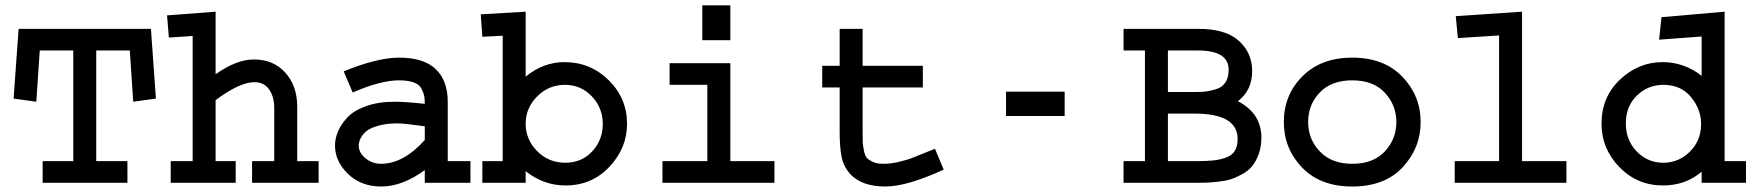

<svg xmlns="http://www.w3.org/2000/svg" viewBox="-20 -676 6485 710"><path d="M48.8 -569.3H538.1L556.6 -311.5L472.7 -299.8L460 -489.3H335.9V-80.1H451.2V0H137.7V-80.1H251V-489.3H127L114.3 -299.8L30.3 -311.5Z M597.7 -619.1 777.3 -632.8V-401.4Q854.5 -456.1 918.9 -456.1Q991.2 -456.1 1035.2 -407.2Q1079.1 -358.4 1079.1 -281.2V-80.1H1158.2V0H912.1V-80.1H994.1V-277.3Q994.1 -317.4 975.6 -344.7Q957 -372.1 920.9 -372.1Q866.2 -372.1 777.3 -305.7V-80.1H851.6V0H611.3V-80.1H692.4V-543L604.5 -537.1Z M1635.7 -299.8V-80.1H1719.7V0H1550.8V-46.9Q1467.8 13.7 1389.6 13.7Q1315.4 13.7 1267.1 -32.7Q1218.8 -79.1 1218.8 -138.7Q1218.8 -163.1 1229.5 -189Q1240.2 -214.8 1263.7 -240.7Q1287.1 -266.6 1333 -283.2Q1378.9 -299.8 1439.5 -299.8Q1480.5 -299.8 1550.8 -292Q1550.8 -310.5 1548.8 -320.8Q1546.9 -331.1 1539.1 -347.2Q1531.2 -363.3 1510.3 -371.1Q1489.3 -378.9 1455.1 -378.9Q1387.7 -378.9 1284.2 -334L1251 -412.1Q1375 -462.9 1456.1 -462.9Q1546.9 -462.9 1591.3 -420.4Q1635.7 -377.9 1635.7 -299.8ZM1550.8 -158.2V-209Q1475.6 -219.7 1449.2 -219.7Q1410.2 -219.7 1381.8 -211.9Q1353.5 -204.1 1339.4 -194.3Q1325.2 -184.6 1317.4 -171.4Q1309.6 -158.2 1308.1 -150.9Q1306.6 -143.6 1306.6 -137.7Q1306.6 -111.3 1331.5 -90.8Q1356.4 -70.3 1388.7 -70.3Q1471.7 -70.3 1550.8 -158.2Z M1757.8 -623 1923.8 -632.8V-392.6Q1989.3 -446.3 2067.4 -446.3Q2163.1 -446.3 2231 -379.4Q2298.8 -312.5 2298.8 -217.8Q2298.8 -128.9 2233.9 -59.6Q2168.9 9.8 2071.3 9.8Q1990.2 9.8 1923.8 -43V0H1763.7V-80.1H1838.9V-543.9L1763.7 -540ZM1923.8 -218.8Q1923.8 -160.2 1966.3 -117.2Q2008.8 -74.2 2070.3 -74.2Q2130.9 -74.2 2169.9 -116.2Q2209 -158.2 2209 -217.8Q2209 -277.3 2168.5 -319.8Q2127.9 -362.3 2069.3 -362.3Q2008.8 -362.3 1966.3 -319.3Q1923.8 -276.4 1923.8 -218.8Z M2456.1 -442.4H2680.7V-80.1H2843.8V0H2429.7V-80.1H2595.7V-362.3H2456.1ZM2577.1 -527.3V-656.2H2680.7V-527.3Z M3085 -569.3H3169.9V-432.6H3392.6V-352.5H3169.9V-188.5Q3169.9 -161.1 3170.4 -149.4Q3170.9 -137.7 3174.8 -118.7Q3178.7 -99.6 3186 -91.8Q3193.4 -84 3208.5 -77.1Q3223.6 -70.3 3246.1 -70.3Q3273.4 -70.3 3302.7 -77.1Q3332 -84 3350.1 -90.8Q3368.2 -97.7 3406.2 -113.3L3437.5 -126L3469.7 -48.8Q3334 13.7 3253.9 13.7Q3168.9 13.7 3126 -30.3Q3099.6 -58.6 3092.3 -95.2Q3085 -131.8 3085 -188.5V-352.5H3020.5V-432.6H3085Z M3700.2 -336.9H3917V-247.1H3700.2Z M4134.8 -569.3H4412.1Q4509.8 -569.3 4558.6 -527.3Q4610.4 -482.4 4610.4 -413.1Q4610.4 -341.8 4557.6 -301.8Q4644.5 -256.8 4644.5 -167Q4644.5 -132.8 4634.3 -105.5Q4624 -78.1 4609.9 -61Q4595.7 -43.9 4572.3 -31.2Q4548.8 -18.6 4529.8 -12.7Q4510.7 -6.8 4482.4 -3.9Q4454.1 -1 4439.9 -0.5Q4425.8 0 4403.3 0H4134.8V-80.1H4213.9V-489.3H4134.8ZM4410.2 -489.3H4298.8V-335.9H4405.3Q4426.8 -335.9 4441.4 -337.9Q4456.1 -339.8 4478 -346.7Q4500 -353.5 4511.7 -371.6Q4523.4 -389.6 4523.4 -418Q4523.4 -489.3 4410.2 -489.3ZM4397.5 -255.9H4298.8V-80.1H4401.4Q4440.4 -80.1 4464.8 -82.5Q4489.3 -85 4512.2 -92.8Q4535.2 -100.6 4545.9 -117.7Q4556.6 -134.8 4556.6 -162.1Q4556.6 -255.9 4397.5 -255.9Z M4727.5 -224.6Q4727.5 -325.2 4796.4 -394Q4865.2 -462.9 4980.5 -462.9Q5097.7 -462.9 5165.5 -392.6Q5233.4 -322.3 5233.4 -224.6Q5233.4 -128.9 5167 -57.6Q5100.6 13.7 4980.5 13.7Q4862.3 13.7 4794.9 -56.6Q4727.5 -127 4727.5 -224.6ZM4817.4 -224.6Q4817.4 -161.1 4860.8 -115.7Q4904.3 -70.3 4980.5 -70.3Q5058.6 -70.3 5101.1 -116.2Q5143.6 -162.1 5143.6 -224.6Q5143.6 -287.1 5101.1 -333Q5058.6 -378.9 4980.5 -378.9Q4903.3 -378.9 4860.4 -334Q4817.4 -289.1 4817.4 -224.6Z M5363.3 -616.2 5608.4 -632.8V-80.1H5772.5V0H5359.4V-80.1H5523.4V-544.9L5371.1 -535.2Z M6124 -612.3 6357.4 -632.8V-80.1H6436.5V0H6272.5V-41Q6212.9 9.8 6129.9 9.8Q6034.2 9.8 5968.3 -58.1Q5902.3 -126 5902.3 -218.8Q5902.3 -317.4 5970.7 -381.8Q6039.1 -446.3 6127.9 -446.3Q6208 -446.3 6272.5 -395.5V-541L6115.2 -529.3ZM6270.5 -217.8Q6270.5 -271.5 6233.4 -316.9Q6196.3 -362.3 6130.9 -362.3Q6074.2 -362.3 6033.2 -322.8Q5992.2 -283.2 5992.2 -219.7Q5992.2 -157.2 6032.7 -115.7Q6073.2 -74.2 6130.9 -74.2Q6187.5 -74.2 6229 -115.2Q6270.5 -156.2 6270.5 -217.8Z"/></svg>

Font: Thabit-Bold
Style: Bold
Weight: 700
Designer: Regenerated by Nadim Shaikli
Foundry: MAK Alagha
Version: 0.01